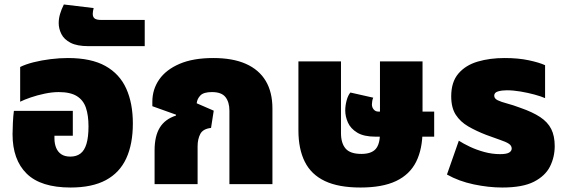

<svg xmlns="http://www.w3.org/2000/svg" viewBox="-20 -822 2524 857"><path d="M295 15Q162 15 99 -47Q36 -109 36 -223Q36 -241 37.5 -273.5Q39 -306 42 -327H305V-216H223V-205Q223 -181 230.5 -162.5Q238 -144 253.5 -133.5Q269 -123 294 -123Q321 -123 339 -136.5Q357 -150 366 -180Q375 -210 375 -258Q375 -307 363.5 -341Q352 -375 323 -393Q294 -411 242 -411Q213 -411 179.5 -404Q146 -397 117 -387Q88 -377 70 -368V-523Q94 -535 129.5 -544Q165 -553 205.5 -558Q246 -563 283 -563Q387 -563 450.5 -527.5Q514 -492 543.5 -426.5Q573 -361 573 -271Q573 -179 543.5 -115Q514 -51 452.5 -18Q391 15 295 15Z M375 -616Q324 -616 295 -631Q266 -646 254 -670Q242 -694 242 -719Q242 -739 248 -759.5Q254 -780 265 -802L398 -786Q396 -778 395 -771.5Q394 -765 394 -760Q394 -746 402.5 -739.5Q411 -733 432 -733H626V-616Z M670 0V-151Q670 -214 693 -252Q716 -290 765 -306L766 -310L660 -348V-368Q660 -423 690.5 -467Q721 -511 781.5 -537Q842 -563 932 -563Q1019 -563 1077.5 -537Q1136 -511 1166 -461Q1196 -411 1196 -337V0H1004V-328Q1004 -366 986.5 -388.5Q969 -411 926 -411Q889 -411 874.5 -396Q860 -381 858 -361L934 -328L922 -251Q886 -247 874 -224Q862 -201 862 -169V0Z M1589 15Q1491 15 1430 -14Q1369 -43 1340.5 -100Q1312 -157 1312 -240V-548H1502V-228Q1502 -183 1522.5 -159Q1543 -135 1593 -135Q1637 -135 1656.5 -156.5Q1676 -178 1676 -228V-548H1866V-240Q1866 -157 1837.5 -100Q1809 -43 1748 -14Q1687 15 1589 15ZM1656 -212Q1604 -212 1574.5 -230Q1545 -248 1533 -275Q1521 -302 1521 -329Q1521 -350 1527 -373Q1533 -396 1544 -409L1646 -386Q1643 -380 1641.5 -371Q1640 -362 1640 -356Q1640 -343 1648 -333.5Q1656 -324 1668 -324H1918V-212Z M2222 15Q2161 15 2094.5 1Q2028 -13 1975 -43L2028 -194Q2048 -181 2077.5 -167Q2107 -153 2142 -143.5Q2177 -134 2212 -134Q2241 -134 2252.5 -141Q2264 -148 2264 -159Q2264 -172 2251 -180.5Q2238 -189 2212.5 -197.5Q2187 -206 2150 -220Q2106 -237 2070.5 -257.5Q2035 -278 2014.5 -309.5Q1994 -341 1994 -392Q1994 -456 2026 -493.5Q2058 -531 2112 -547Q2166 -563 2232 -563Q2293 -563 2340 -553Q2387 -543 2413 -531V-384Q2395 -392 2365.5 -400Q2336 -408 2303.5 -413.5Q2271 -419 2242 -419Q2220 -419 2203 -414Q2186 -409 2186 -395Q2186 -382 2201.5 -374.5Q2217 -367 2243.5 -360Q2270 -353 2302 -341Q2357 -322 2391 -299.5Q2425 -277 2440.5 -246Q2456 -215 2456 -170Q2456 -121 2435 -79Q2414 -37 2363.5 -11Q2313 15 2222 15Z"/></svg>

Font: Noto Sans Thai Black
Style: Regular
Weight: 900
Version: Version 2.001